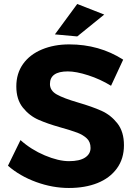

<svg xmlns="http://www.w3.org/2000/svg" viewBox="-20 -936 677 965"><path d="M320.8 -577.1Q231 -577.1 231 -513.7Q231 -480.5 265.4 -461.2Q299.8 -441.9 371.8 -420.9Q443.8 -399.9 490.5 -378.9Q537.1 -357.9 570.1 -315.9Q603 -273.9 603 -206.1Q603 -138.2 567.6 -89.6Q532.2 -41 470.2 -16.1Q408.2 8.8 326.2 8.8Q244.1 8.8 162.1 -21Q80.1 -50.8 20 -103L83 -231.9Q136.2 -184.1 205.1 -155Q273.9 -126 326.9 -126Q379.9 -126 407.5 -144Q435.1 -162.1 435.1 -192.4Q435.1 -222.7 416.5 -240.2Q397.9 -257.8 369.4 -268.8Q340.8 -279.8 280 -296.9Q219.2 -314 173.6 -334Q127.9 -354 95 -395Q62 -436 62 -501.5Q62 -566.9 95.9 -614.5Q129.9 -662.1 190.9 -687.5Q252 -712.9 328.1 -712.9Q479 -712.9 599.1 -636.2L538.1 -504.9Q483.9 -538.1 423.3 -557.6Q362.8 -577.1 320.8 -577.1ZM368.2 -916 503.9 -862.8 368.2 -752.9 255.9 -763.2Z"/></svg>

Font: Montserrat-SemiBold
Style: Regular
Weight: 600
Designer: Julieta Ulanovsky
Foundry: Julieta Ulanovsky
Version: Version 6.001